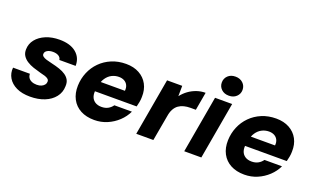

<svg xmlns="http://www.w3.org/2000/svg" viewBox="-77 -1147 2614 1583"><g transform="rotate(20 1230.0 -355.5)"><path d="M235 12Q164 12 115 -11.5Q66 -35 42 -75.5Q18 -116 23 -165H171Q171 -145 180.5 -130.5Q190 -116 209 -107.5Q228 -99 253 -99Q278 -99 294.5 -106.5Q311 -114 320.5 -126Q330 -138 330 -152Q331 -167 320.5 -176Q310 -185 292 -191Q274 -197 250 -202Q216 -211 183.5 -222Q151 -233 125.5 -249.5Q100 -266 85.5 -289Q71 -312 72 -344Q73 -393 103.5 -431Q134 -469 186.5 -491Q239 -513 306 -513Q400 -513 452 -470Q504 -427 503 -355H360Q358 -376 338.5 -388Q319 -400 289 -400Q258 -400 238.5 -388Q219 -376 219 -357Q218 -345 229 -336Q240 -327 260.5 -320.5Q281 -314 309 -308Q349 -299 381.5 -288Q414 -277 437 -261Q460 -245 472 -223Q484 -201 482 -168Q481 -114 448.5 -73Q416 -32 361 -10Q306 12 235 12Z M798 12Q728 12 677.5 -15Q627 -42 600.5 -92Q574 -142 576 -209Q578 -271 601 -326Q624 -381 665.5 -423Q707 -465 764 -489Q821 -513 890 -513Q957 -513 1006 -486Q1055 -459 1080.5 -411.5Q1106 -364 1104 -302Q1104 -278 1099.5 -255Q1095 -232 1090 -213H681L697 -301H955Q958 -330 947.5 -350.5Q937 -371 917 -381.5Q897 -392 870 -392Q838 -392 809 -377.5Q780 -363 759.5 -333Q739 -303 731 -257L726 -228Q720 -194 728.5 -167.5Q737 -141 760 -125.5Q783 -110 818 -110Q851 -110 875 -123.5Q899 -137 914 -159H1068Q1045 -110 1004 -71.5Q963 -33 910.5 -10.5Q858 12 798 12Z M1164 0 1252 -501H1385L1384 -410Q1409 -442 1440 -464.5Q1471 -487 1508 -500Q1545 -513 1586 -513L1558 -354H1511Q1481 -354 1455 -347.5Q1429 -341 1408.5 -326.5Q1388 -312 1374 -287Q1360 -262 1354 -224L1314 0Z M1585 0 1673 -501H1823L1735 0ZM1773 -556Q1732 -556 1707 -580Q1682 -604 1682 -639Q1682 -675 1707 -699Q1732 -723 1773 -723Q1813 -723 1838.5 -699Q1864 -675 1864 -639Q1864 -604 1838.5 -580Q1813 -556 1773 -556Z M2115 12Q2045 12 1994.5 -15Q1944 -42 1917.5 -92Q1891 -142 1893 -209Q1895 -271 1918 -326Q1941 -381 1982.5 -423Q2024 -465 2081 -489Q2138 -513 2207 -513Q2274 -513 2323 -486Q2372 -459 2397.5 -411.5Q2423 -364 2421 -302Q2421 -278 2416.5 -255Q2412 -232 2407 -213H1998L2014 -301H2272Q2275 -330 2264.5 -350.5Q2254 -371 2234 -381.5Q2214 -392 2187 -392Q2155 -392 2126 -377.5Q2097 -363 2076.5 -333Q2056 -303 2048 -257L2043 -228Q2037 -194 2045.5 -167.5Q2054 -141 2077 -125.5Q2100 -110 2135 -110Q2168 -110 2192 -123.5Q2216 -137 2231 -159H2385Q2362 -110 2321 -71.5Q2280 -33 2227.5 -10.5Q2175 12 2115 12Z"/></g></svg>

Font: DM Sans 18pt Black
Style: Italic
Weight: 900
Italic angle: -10°
Designer: Colophon Foundry, Jonny Pinhorn
Foundry: Colophon Foundry
Version: Version 4.004;gftools[0.9.30]